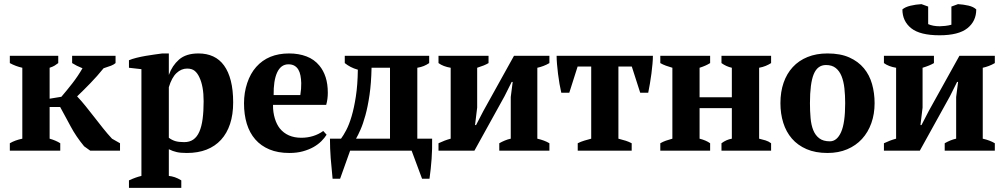

<svg xmlns="http://www.w3.org/2000/svg" viewBox="-20 -725 4829 924"><path d="M327.1 -456.5H536.1V-421.4Q527.8 -414.1 514.6 -408.9Q501.5 -403.8 478.5 -396.5Q447.8 -358.4 414.8 -324.5Q381.8 -290.5 351.1 -261.2Q371.6 -239.7 392.1 -214.1Q412.6 -188.5 433.6 -161.6Q454.6 -134.8 475.8 -107.9Q497.1 -81.1 519 -57.6L557.6 -35.6V0H414.1L384.8 -21Q345.7 -68.4 320.3 -116.2Q307.6 -140.1 294.9 -163.3Q282.2 -186.5 269.5 -210H218.8V-57.6Q248.5 -49.3 270 -35.6V0H27.3V-35.6Q52.2 -50.3 87.4 -57.6V-398.9Q71.8 -402.3 56.6 -408Q41.5 -413.6 27.3 -421.4V-456.5H260.3V-421.4Q251.5 -414.6 242.7 -409.2Q233.9 -403.8 218.8 -398.9V-250L275.4 -259.3Q301.8 -290 328.4 -324.2Q355 -358.4 377 -396.5Q361.3 -402.8 350.1 -408.4Q338.9 -414.1 327.1 -421.4Z M852.5 179.2H600.6V143.1Q633.3 127.9 660.6 121.6V-392.1L600.6 -398.9V-435.1Q615.2 -441.4 636.7 -446.8Q658.2 -452.1 681.2 -456.1Q704.1 -460 725.3 -462.9Q746.6 -465.8 761.2 -467.8H792.5V-365.2H793Q808.1 -408.7 841.8 -438.5Q875.5 -467.8 935.1 -467.8Q975.1 -467.8 1006.1 -453.4Q1037.1 -439 1058.3 -409.7Q1079.6 -380.4 1090.8 -336.2Q1102.1 -292 1102.1 -231.9Q1102.1 -173.8 1087.2 -128.7Q1072.3 -83.5 1043.7 -52.2Q1015.1 -21 973.9 -4.9Q932.6 11.2 879.4 11.2Q848.1 11.2 830.1 6.8Q821.3 4.9 811.8 1.5Q802.2 -2 792.5 -6.8V121.6Q806.6 123 821.3 127.9Q835.9 132.8 852.5 143.1ZM880.4 -395Q852.5 -395 829.6 -373.5Q806.6 -352.1 792.5 -305.2V-62Q806.6 -51.3 823.2 -46.1Q839.8 -41 866.2 -41Q892.6 -41 910.4 -53.5Q928.2 -65.9 939.2 -90.8Q950.2 -115.7 955.1 -152.6Q960 -189.5 960 -237.8Q960 -274.9 954.8 -303.2Q949.7 -331.5 939.9 -352.1Q930.7 -372.6 917.2 -383.8Q903.8 -395 880.4 -395Z M1551.8 -76.7Q1542 -61 1526.4 -45.4Q1510.7 -29.8 1488.8 -17.3Q1466.8 -4.9 1437.7 3.2Q1408.7 11.2 1372.6 11.2Q1317.4 11.2 1276.6 -5.9Q1235.8 -22.9 1208.5 -54.2Q1181.2 -85.4 1167.7 -129.6Q1154.3 -173.8 1154.3 -228Q1154.3 -279.3 1169.7 -325.4Q1185.1 -371.6 1212.9 -402.8Q1270.5 -467.8 1371.1 -467.8Q1417.5 -467.8 1454.8 -453.6Q1492.2 -439.5 1517.1 -409.2Q1536.6 -385.7 1547.1 -353.3Q1557.6 -320.8 1557.6 -278.3Q1557.6 -248 1549.8 -220.2H1293.9Q1293.5 -202.6 1295.9 -186Q1298.3 -169.4 1302.7 -154.8Q1307.1 -140.1 1313.2 -128.2Q1319.3 -116.2 1326.2 -107.4Q1362.8 -62 1430.2 -62Q1459.5 -62 1486.6 -70.3Q1513.7 -78.6 1535.6 -94.7ZM1368.2 -415.5Q1349.6 -415.5 1335.9 -405.3Q1322.3 -395 1313.5 -375.7Q1304.7 -356.4 1300.5 -329.1Q1296.4 -301.8 1296.9 -267.6H1425.3Q1430.2 -298.3 1429.7 -325.2Q1429.2 -344.7 1426 -361.3Q1422.9 -377.9 1415.8 -389.9Q1408.7 -401.9 1397 -408.7Q1385.3 -415.5 1368.2 -415.5Z M1665 0 1616.7 135.3H1580.6Q1575.2 83.5 1571.5 36.4Q1567.9 -10.7 1567.9 -57.6H1621.1Q1632.3 -72.3 1646.2 -98.6Q1660.2 -125 1672.1 -165.3Q1684.1 -205.6 1692.6 -261Q1701.2 -316.4 1702.1 -389.6Q1682.6 -395 1667.2 -403.1Q1651.9 -411.1 1639.2 -421.4V-456.5H2045.4V-421.4Q2033.2 -413.1 2019.8 -407.5Q2006.3 -401.9 1988.3 -398.9V-57.6H2059.6Q2060.5 -8.3 2057.1 39.8Q2053.7 87.9 2046.9 135.3H2011.2L1960.9 0ZM1768.1 -398.9Q1766.6 -324.7 1758.3 -268.1Q1750 -211.4 1738.5 -169.9Q1727.1 -128.4 1714.8 -100.8Q1702.6 -73.2 1693.4 -57.6H1856.9V-398.9Z M2090.3 -456.5H2331.1V-421.4Q2321.3 -415.5 2307.6 -409.9Q2293.9 -404.3 2276.4 -398.9V-207.5L2266.1 -123H2271L2306.2 -190.9L2453.6 -456.5H2624V-421.4Q2609.9 -413.1 2595 -407.5Q2580.1 -401.9 2565.9 -398.9V-57.6Q2583 -53.7 2597.4 -48.3Q2611.8 -43 2624 -35.6V0H2382.8V-35.6Q2395.5 -43 2409.7 -48.8Q2423.8 -54.7 2438 -57.6V-258.3L2447.3 -330.6H2442.4L2408.2 -262.2L2263.2 0H2090.3V-35.6Q2106 -43 2119.4 -48.1Q2132.8 -53.2 2148.9 -57.6V-398.9Q2112.8 -404.8 2090.3 -421.4Z M3020 0H2760.3V-35.6Q2774.4 -43 2792 -48.3Q2809.6 -53.7 2825.2 -57.6V-404.8H2759.8L2719.7 -278.8H2681.2Q2676.8 -297.9 2672.6 -321.5Q2668.5 -345.2 2665.5 -369.4Q2662.6 -393.6 2660.6 -416.3Q2658.7 -439 2658.7 -456.5H3122.1Q3122.1 -439.9 3120.1 -417.5Q3118.2 -395 3115 -370.8Q3111.8 -346.7 3107.7 -322.5Q3103.5 -298.3 3099.6 -278.8H3061L3020.5 -404.8H2956.1V-57.6Q2977.5 -52.2 2991.7 -47.6Q3005.9 -43 3020 -35.6Z M3397.5 0H3157.7V-35.6Q3170.4 -43 3184.8 -48.1Q3199.2 -53.2 3215.8 -57.6V-398.9Q3199.2 -403.8 3184.8 -408.9Q3170.4 -414.1 3157.7 -421.4V-456.5H3397.5V-421.4Q3376.5 -408.2 3346.7 -398.9V-256.8H3502V-398.9Q3475.1 -404.8 3452.1 -421.4V-456.5H3690.9V-421.4Q3678.7 -413.6 3665 -408Q3651.4 -402.3 3633.3 -398.9V-57.6Q3649.9 -53.7 3664.3 -49.3Q3678.7 -44.9 3690.9 -35.6V0H3452.1V-35.6Q3475.6 -53.2 3502 -57.6V-204.6H3346.7V-57.6Q3377.9 -49.8 3397.5 -35.6Z M3735.8 -228.5Q3735.8 -282.7 3751 -326.7Q3766.1 -370.6 3795.2 -402.1Q3824.2 -433.6 3866.5 -450.7Q3908.7 -467.8 3962.4 -467.8Q4024.4 -467.8 4067.4 -448.5Q4110.4 -429.2 4137.5 -396.5Q4164.6 -363.8 4176.8 -320.3Q4189 -276.9 4189 -228.5Q4189 -176.3 4173.3 -132.3Q4157.7 -88.4 4128.4 -56.4Q4099.1 -24.4 4057.1 -6.6Q4015.1 11.2 3962.4 11.2Q3904.3 11.2 3861.6 -7.3Q3818.8 -25.9 3791 -58.1Q3763.2 -90.3 3749.5 -134Q3735.8 -177.7 3735.8 -228.5ZM3877.9 -228.5Q3877.9 -190.4 3880.9 -157Q3883.8 -123.5 3893.8 -98.6Q3903.8 -73.7 3922.9 -59.3Q3941.9 -44.9 3973.6 -44.9Q4007.8 -44.9 4027.6 -88.9Q4047.4 -132.8 4047.4 -228.5Q4047.4 -266.6 4043.7 -300Q4040 -333.5 4030 -358.4Q4020 -383.3 4002 -397.7Q3983.9 -412.1 3955.1 -412.1Q3914.1 -412.1 3896 -367.9Q3877.9 -323.7 3877.9 -228.5Z M4233.9 -456.5H4474.6V-421.4Q4464.8 -415.5 4451.2 -409.9Q4437.5 -404.3 4419.9 -398.9V-207.5L4409.7 -123H4414.6L4449.7 -190.9L4597.2 -456.5H4767.6V-421.4Q4753.4 -413.1 4738.5 -407.5Q4723.6 -401.9 4709.5 -398.9V-57.6Q4726.6 -53.7 4741 -48.3Q4755.4 -43 4767.6 -35.6V0H4526.4V-35.6Q4539.1 -43 4553.2 -48.8Q4567.4 -54.7 4581.5 -57.6V-258.3L4590.8 -330.6H4585.9L4551.8 -262.2L4406.7 0H4233.9V-35.6Q4249.5 -43 4262.9 -48.1Q4276.4 -53.2 4292.5 -57.6V-398.9Q4256.3 -404.8 4233.9 -421.4ZM4501.5 -555.2Q4407.7 -555.2 4365.2 -589.1Q4322.8 -623 4322.8 -679.7Q4336.4 -691.4 4361.8 -697.5Q4387.2 -703.6 4414.6 -705.1L4446.8 -693.4V-608.9Q4470.2 -598.6 4502.4 -598.6Q4511.7 -598.6 4528.3 -600.3Q4544.9 -602.1 4558.6 -606V-693.4L4590.3 -705.1Q4616.2 -703.6 4640.6 -698Q4665 -692.4 4678.2 -679.7Q4678.2 -623 4635.5 -589.1Q4592.8 -555.2 4501.5 -555.2Z"/></svg>

Font: PT Astra Serif
Style: Bold
Weight: 700
Designer: A.Korolkova, I. Chaeva
Foundry: ParaType Ltd
Version: Version 1.002